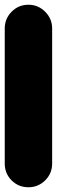

<svg xmlns="http://www.w3.org/2000/svg" viewBox="-20 -790 240 810"><path d="M0 -100H200V-670H0ZM100 -200Q58 -200 29 -170.5Q0 -141 0 -100Q0 -58 29 -29Q58 0 100 0Q141 0 170.5 -29Q200 -58 200 -100Q200 -141 170.5 -170.5Q141 -200 100 -200ZM100 -770Q58 -770 29 -740.5Q0 -711 0 -670Q0 -628 29 -599Q58 -570 100 -570Q141 -570 170.5 -599Q200 -628 200 -670Q200 -711 170.5 -740.5Q141 -770 100 -770Z"/></svg>

Font: Wavefont Black
Style: Regular
Weight: 900
Version: Version 3.004;gftools[0.9.33]